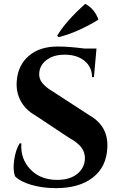

<svg xmlns="http://www.w3.org/2000/svg" viewBox="-20 -953 618 987"><path d="M281.2 -762.2 273.9 -769Q315.9 -841.3 418 -933.1Q466.8 -907.7 485.8 -852.1Q439.5 -822.8 384.3 -798.1Q329.1 -773.4 281.2 -762.2ZM251 -482.9 441.9 -358.9Q538.1 -303.2 531.7 -192.9Q527.3 -95.2 457.5 -40.5Q387.7 14.2 267.6 14.2Q199.7 14.2 142.1 -2.4Q84.5 -19 57.1 -46.9Q45.4 -79.1 53 -131.1Q60.5 -183.1 81.1 -216.3H89.8Q84 -136.2 137 -81.5Q189.9 -26.9 278.3 -28.3Q342.3 -29.3 379.4 -61Q416.5 -92.8 416.5 -140.6Q416.5 -171.4 397.5 -196Q378.4 -220.7 336.4 -243.7L162.1 -359.4Q109.9 -388.7 85.4 -436Q61 -483.4 66.4 -539.1Q72.8 -618.2 128.4 -666Q184.1 -713.9 276.9 -713.9Q332.5 -713.9 413.1 -703.6H476.1L462.9 -556.6H453.1Q453.1 -608.4 414.6 -640.1Q376 -671.9 312.5 -671.9Q254.9 -671.9 219.2 -644.5Q183.6 -617.2 181.6 -575.7Q179.7 -547.9 198 -525.6Q216.3 -503.4 251 -482.9Z"/></svg>

Font: Cinzel Decorative Bold
Style: Regular
Weight: 700
Designer: Natanael Gama
Version: Version 1.001;PS 001.001;hotconv 1.0.56;makeotf.lib2.0.21325